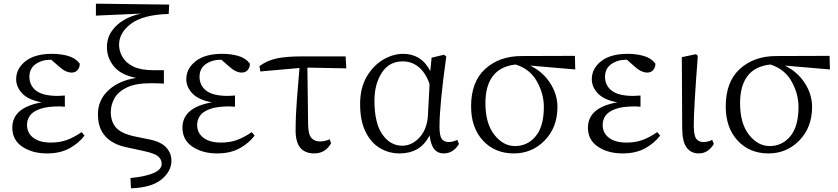

<svg xmlns="http://www.w3.org/2000/svg" viewBox="-20 -821 4559 1045"><path d="M424 -102 440 -83Q409 -42 358.5 -14Q308 14 236 14Q156 14 101.5 -22.5Q47 -59 47 -126Q47 -236 207 -264Q135 -277 101.5 -312Q68 -347 68 -390Q68 -448 119 -488Q170 -528 263 -528Q311 -528 351 -516.5Q391 -505 414 -475Q415 -456 403 -441Q391 -426 370 -426Q337 -426 300 -460L259 -496H257Q208 -496 174 -472Q140 -448 140 -403Q140 -356 176.5 -327.5Q213 -299 295 -299Q309 -299 333 -301V-240Q314 -242 305 -242Q235 -242 196 -227.5Q157 -213 142 -190.5Q127 -168 127 -142Q127 -97 161.5 -71Q196 -45 257 -45Q306 -45 345 -59.5Q384 -74 424 -102Z M720 -77 794 -62Q857 -49 885 -18Q913 13 913 54Q913 111 859 155.5Q805 200 693 204L690 148Q860 131 860 71Q860 48 842.5 31.5Q825 15 767 2L666 -20Q594 -35 553.5 -79Q513 -123 513 -199Q513 -276 569.5 -329Q626 -382 721 -397Q638 -413 600 -459.5Q562 -506 562 -564Q562 -614 588 -651.5Q614 -689 656 -713Q698 -737 749 -747L502 -736V-801L901 -796L898 -745Q759 -741 693.5 -692Q628 -643 628 -577Q628 -543 646.5 -511Q665 -479 705.5 -459Q746 -439 813 -439H872V-366Q834 -368 801 -368Q718 -368 670.5 -345Q623 -322 603 -286Q583 -250 583 -211Q583 -159 612 -126Q641 -93 720 -77Z M1350 -102 1366 -83Q1335 -42 1284.5 -14Q1234 14 1162 14Q1082 14 1027.5 -22.5Q973 -59 973 -126Q973 -236 1133 -264Q1061 -277 1027.5 -312Q994 -347 994 -390Q994 -448 1045 -488Q1096 -528 1189 -528Q1237 -528 1277 -516.5Q1317 -505 1340 -475Q1341 -456 1329 -441Q1317 -426 1296 -426Q1263 -426 1226 -460L1185 -496H1183Q1134 -496 1100 -472Q1066 -448 1066 -403Q1066 -356 1102.5 -327.5Q1139 -299 1221 -299Q1235 -299 1259 -301V-240Q1240 -242 1231 -242Q1161 -242 1122 -227.5Q1083 -213 1068 -190.5Q1053 -168 1053 -142Q1053 -97 1087.5 -71Q1122 -45 1183 -45Q1232 -45 1271 -59.5Q1310 -74 1350 -102Z M1653 -453 1657 -142Q1658 -89 1675 -70Q1692 -51 1722 -51Q1748 -51 1774 -63L1782 -41Q1750 14 1691 14Q1586 14 1589 -117Q1589 -191 1596 -280Q1603 -369 1610 -451L1397 -432L1392 -461Q1434 -492 1486 -503Q1538 -514 1619 -514H1861L1865 -449Z M2309 -191 2318 -363Q2298 -423 2260 -455Q2222 -487 2172 -487Q2098 -487 2058 -425Q2018 -363 2018 -273Q2018 -151 2061 -89.5Q2104 -28 2169 -28Q2222 -28 2263 -72.5Q2304 -117 2309 -191ZM2469 -60 2478 -37Q2465 -15 2444 -0.5Q2423 14 2394 14Q2363 14 2344 -8.5Q2325 -31 2318 -84Q2292 -33 2251 -9.5Q2210 14 2155 14Q2096 14 2047 -15.5Q1998 -45 1969 -105Q1940 -165 1940 -254Q1940 -342 1975.5 -403Q2011 -464 2065 -496Q2119 -528 2175 -528Q2223 -528 2260.5 -504.5Q2298 -481 2322 -434L2329 -507L2396 -523L2409 -514Q2372 -248 2372 -132Q2372 -82 2384.5 -65Q2397 -48 2422 -48Q2446 -48 2469 -60Z M2783 -26Q2851 -26 2895.5 -79.5Q2940 -133 2940 -239Q2940 -311 2902 -378.5Q2864 -446 2786 -470Q2702 -460 2662 -406.5Q2622 -353 2622 -260Q2622 -149 2670.5 -87.5Q2719 -26 2783 -26ZM3111 -443 2865 -464Q2933 -432 2973.5 -370Q3014 -308 3014 -239Q3014 -128 2945 -57Q2876 14 2777 14Q2673 14 2608.5 -56Q2544 -126 2544 -242Q2544 -376 2621 -446Q2698 -516 2819 -516L3109 -517Z M3557 -102 3573 -83Q3542 -42 3491.5 -14Q3441 14 3369 14Q3289 14 3234.5 -22.5Q3180 -59 3180 -126Q3180 -236 3340 -264Q3268 -277 3234.5 -312Q3201 -347 3201 -390Q3201 -448 3252 -488Q3303 -528 3396 -528Q3444 -528 3484 -516.5Q3524 -505 3547 -475Q3548 -456 3536 -441Q3524 -426 3503 -426Q3470 -426 3433 -460L3392 -496H3390Q3341 -496 3307 -472Q3273 -448 3273 -403Q3273 -356 3309.5 -327.5Q3346 -299 3428 -299Q3442 -299 3466 -301V-240Q3447 -242 3438 -242Q3368 -242 3329 -227.5Q3290 -213 3275 -190.5Q3260 -168 3260 -142Q3260 -97 3294.5 -71Q3329 -45 3390 -45Q3439 -45 3478 -59.5Q3517 -74 3557 -102Z M3783 14Q3740 14 3716.5 -19Q3693 -52 3693 -125L3691 -510L3768 -526L3778 -517Q3755 -216 3756 -133Q3757 -82 3770 -65Q3783 -48 3808 -48Q3835 -48 3856 -60L3865 -38Q3854 -17 3833 -1.5Q3812 14 3783 14Z M4169 -26Q4237 -26 4281.5 -79.5Q4326 -133 4326 -239Q4326 -311 4288 -378.5Q4250 -446 4172 -470Q4088 -460 4048 -406.5Q4008 -353 4008 -260Q4008 -149 4056.5 -87.5Q4105 -26 4169 -26ZM4497 -443 4251 -464Q4319 -432 4359.5 -370Q4400 -308 4400 -239Q4400 -128 4331 -57Q4262 14 4163 14Q4059 14 3994.5 -56Q3930 -126 3930 -242Q3930 -376 4007 -446Q4084 -516 4205 -516L4495 -517Z"/></svg>

Font: Han-Nom Khai
Style: Regular
Weight: 400
Version: Version 1.200;June 22, 2023;FontCreator 14.0.0.2814 64-bit